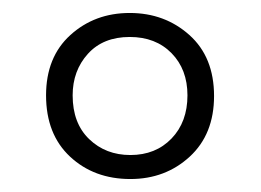

<svg xmlns="http://www.w3.org/2000/svg" viewBox="-20 -743 402 296"><path d="M181 -467Q125 -467 88 -501.5Q51 -536 51 -596Q51 -655 88.5 -689Q126 -723 180 -723Q234 -723 272 -689Q310 -655 310 -595Q310 -536 272.5 -501.5Q235 -467 181 -467ZM181 -504Q220 -504 244.5 -529.5Q269 -555 269 -596Q269 -636 244.5 -661Q220 -686 180 -686Q139 -686 115.5 -660Q92 -634 92 -596Q92 -553 117.5 -528.5Q143 -504 181 -504Z"/></svg>

Font: Noto Sans ExtraCondensed Light
Style: Regular
Weight: 300
Width: 2
Designer: Monotype Design Team
Foundry: Monotype Imaging Inc.
Version: Version 2.013; ttfautohint (v1.8.4.7-5d5b)